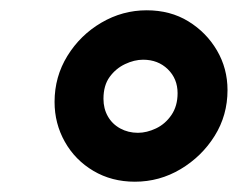

<svg xmlns="http://www.w3.org/2000/svg" viewBox="-20 -733 462 373"><path d="M242 -380Q197 -380 161.5 -401Q126 -422 106 -457.5Q86 -493 86 -535Q86 -584 111 -624.5Q136 -665 177 -689Q218 -713 265 -713Q311 -713 346 -691.5Q381 -670 401.5 -635Q422 -600 422 -558Q422 -509 397 -469Q372 -429 331 -404.5Q290 -380 242 -380ZM248 -475Q265 -475 283 -483.5Q301 -492 313 -509.5Q325 -527 325 -552Q325 -580 306 -598.5Q287 -617 258 -617Q241 -617 223 -608.5Q205 -600 193 -583.5Q181 -567 181 -541Q181 -522 189.5 -507Q198 -492 213.5 -483.5Q229 -475 248 -475Z"/></svg>

Font: MuseoModerno SemiBold
Style: Italic
Weight: 600
Italic angle: -9°
Designer: Pablo Cosgaya, Héctor Gatti, Marcela Romero, and the Authors of The MuseoModerno Project.
Foundry: Omnibus-Type Team
Version: Version 1.003